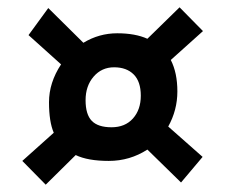

<svg xmlns="http://www.w3.org/2000/svg" viewBox="-20 -601 625 525"><path d="M41 -161 127 -238Q114 -268 114 -321.5Q114 -375 147 -425L58 -505L112 -579L208 -484Q251 -510 300.5 -510Q350 -510 383 -495L471 -581L535 -516L447 -437Q465 -402 465 -351Q465 -300 440 -255L534 -172L475 -102L383 -192Q335 -161 277.5 -161Q220 -161 187 -177L105 -96ZM214 -327Q214 -288 231 -270.5Q248 -253 285 -253Q322 -253 343.5 -277Q365 -301 365 -339.5Q365 -378 345.5 -397.5Q326 -417 292 -417Q258 -417 236 -391.5Q214 -366 214 -327Z"/></svg>

Font: Sansita One
Style: Regular
Weight: 400
Version: Version 1.002